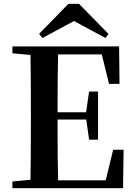

<svg xmlns="http://www.w3.org/2000/svg" viewBox="-20 -985 708 1005"><path d="M367.2 -875 202.1 -786.1 184.6 -807.6 337.9 -964.8H393.6L547.9 -807.6L532.2 -786.1ZM572.3 -201.2H627L624 0H44.9V-35.2L139.6 -43.9Q141.6 -142.6 141.6 -345.7V-394.5Q141.6 -596.7 139.6 -697.3L44.9 -706.1V-742.2H603.5L605.5 -545.9H550.8L512.7 -700.2H284.2Q281.2 -602.5 281.2 -397.5H430.7L446.3 -505.9H493.2V-253.9H446.3L431.6 -359.4H281.2Q281.2 -142.6 284.2 -41H533.2Z"/></svg>

Font: GenYoMin TW TTF Bold
Style: Regular
Weight: 700
Version: Version 1.300